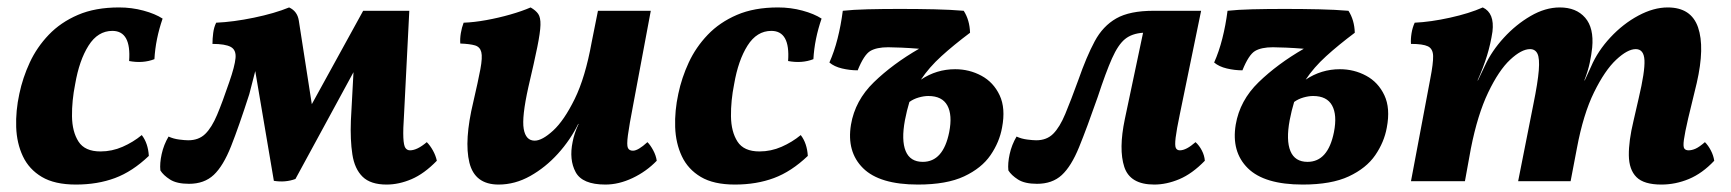

<svg xmlns="http://www.w3.org/2000/svg" viewBox="-20 -487 4653 516"><path d="M184 9Q127 9 92.5 -11.5Q58 -32 41.5 -67Q25 -102 23.5 -145.5Q22 -189 32 -235Q41 -278 60 -319Q79 -360 111 -393.5Q143 -427 189.5 -447Q236 -467 300 -467Q334 -467 365.5 -458.5Q397 -450 417 -437Q398 -382 395 -328Q364 -316 327 -323Q333 -404 282 -404Q243 -404 218 -364.5Q193 -325 182 -261Q173 -216 173.5 -174.5Q174 -133 191 -106.5Q208 -80 250 -80Q281 -80 309.5 -92.5Q338 -105 361 -124Q378 -102 380 -68Q336 -26 289 -8.5Q242 9 184 9Z M1019 9Q976 9 954.5 -12Q933 -33 927 -72Q921 -111 923 -163L930 -293L774 -6Q747 4 716 -1L666 -296L650 -234Q622 -147 601 -94Q580 -41 554.5 -17Q529 7 488 7Q455 7 437 -4.5Q419 -16 411 -29Q409 -48 414.5 -73Q420 -98 433 -120Q446 -114 461.5 -112Q477 -110 486 -110Q514 -110 531.5 -127Q549 -144 563.5 -178.5Q578 -213 596 -266Q611 -309 613 -331Q615 -353 600 -361Q585 -369 551 -369Q551 -383 553 -398.5Q555 -414 561 -426Q607 -428 662.5 -439.5Q718 -451 757 -467Q779 -457 783 -432L818 -207L956 -458H1080L1066 -182Q1063 -138 1064 -117Q1065 -96 1069.5 -89.5Q1074 -83 1082 -83Q1101 -83 1127 -105Q1136 -96 1143.5 -82.5Q1151 -69 1154 -55Q1120 -20 1086 -5.5Q1052 9 1019 9Z M1320 9Q1256 9 1241.5 -50Q1227 -109 1252 -213Q1265 -269 1271 -301Q1277 -333 1273.5 -347Q1270 -361 1256.5 -365Q1243 -369 1217 -370Q1216 -383 1218.5 -398Q1221 -413 1226 -426Q1254 -427 1287 -433Q1320 -439 1351.5 -448Q1383 -457 1406 -467Q1420 -459 1426.5 -449.5Q1433 -440 1432.5 -420Q1432 -400 1424 -360.5Q1416 -321 1400 -253Q1382 -172 1387.5 -140.5Q1393 -109 1417 -109Q1437 -109 1466.5 -136Q1496 -163 1524.5 -221Q1553 -279 1570 -373L1587 -458H1729L1682 -207Q1671 -150 1667.5 -123.5Q1664 -97 1667.5 -89.5Q1671 -82 1681 -82Q1695 -82 1720 -105Q1728 -97 1735.5 -83Q1743 -69 1745 -55Q1717 -26 1680 -8.5Q1643 9 1607 9Q1545 9 1527 -24.5Q1509 -58 1519 -106Q1521 -117 1525 -129Q1529 -141 1535 -154H1534Q1513 -111 1479.5 -74Q1446 -37 1405 -14Q1364 9 1320 9Z M1955 9Q1898 9 1863.5 -11.5Q1829 -32 1812.5 -67Q1796 -102 1794.5 -145.5Q1793 -189 1803 -235Q1812 -278 1831 -319Q1850 -360 1882 -393.5Q1914 -427 1960.5 -447Q2007 -467 2071 -467Q2105 -467 2136.5 -458.5Q2168 -450 2188 -437Q2169 -382 2166 -328Q2135 -316 2098 -323Q2104 -404 2053 -404Q2014 -404 1989 -364.5Q1964 -325 1953 -261Q1944 -216 1944.5 -174.5Q1945 -133 1962 -106.5Q1979 -80 2021 -80Q2052 -80 2080.5 -92.5Q2109 -105 2132 -124Q2149 -102 2151 -68Q2107 -26 2060 -8.5Q2013 9 1955 9Z M2447 9Q2344 9 2299.5 -35Q2255 -79 2267 -152Q2278 -217 2328.5 -266Q2379 -315 2450 -356Q2425 -358 2402.5 -359Q2380 -360 2367 -360Q2336 -360 2319 -350Q2302 -340 2285 -298Q2264 -298 2243 -303Q2222 -308 2209 -319Q2222 -348 2231 -383.5Q2240 -419 2245 -458Q2272 -461 2311.5 -462Q2351 -463 2398 -463Q2447 -463 2491 -462Q2535 -461 2570 -458Q2586 -433 2587 -399Q2543 -366 2510 -336Q2477 -306 2455 -273Q2497 -301 2547 -301Q2585 -301 2617.5 -283.5Q2650 -266 2666.5 -231Q2683 -196 2673 -144Q2666 -105 2642 -70Q2618 -35 2571 -13Q2524 9 2447 9ZM2412 -164Q2402 -110 2414 -81Q2426 -52 2460 -52Q2515 -52 2531 -132Q2540 -178 2526 -203.5Q2512 -229 2475 -229Q2463 -229 2449 -225Q2435 -221 2424 -213Q2417 -190 2412 -164Z M3082 9Q3017 9 3001.5 -38.5Q2986 -86 3003 -167L3052 -399Q3022 -397 3003.5 -382Q2985 -367 2968.5 -330Q2952 -293 2930 -226Q2901 -143 2880 -91.5Q2859 -40 2833.5 -16.5Q2808 7 2767 7Q2734 7 2716 -4.5Q2698 -16 2690 -29Q2688 -48 2693.5 -73Q2699 -98 2712 -120Q2725 -114 2740.5 -112Q2756 -110 2765 -110Q2793 -110 2810.5 -127.5Q2828 -145 2843 -181Q2858 -217 2878 -272Q2900 -335 2922 -376Q2944 -417 2980 -437.5Q3016 -458 3080 -458H3208L3151 -181Q3142 -138 3139.5 -117Q3137 -96 3140 -89.5Q3143 -83 3151 -83Q3168 -83 3193 -105Q3203 -96 3210 -82.5Q3217 -69 3218 -55Q3184 -20 3149.5 -5.5Q3115 9 3082 9Z M3481 9Q3378 9 3333.5 -35Q3289 -79 3301 -152Q3312 -217 3362.5 -266Q3413 -315 3484 -356Q3459 -358 3436.5 -359Q3414 -360 3401 -360Q3370 -360 3353 -350Q3336 -340 3319 -298Q3298 -298 3277 -303Q3256 -308 3243 -319Q3256 -348 3265 -383.5Q3274 -419 3279 -458Q3306 -461 3345.5 -462Q3385 -463 3432 -463Q3481 -463 3525 -462Q3569 -461 3604 -458Q3620 -433 3621 -399Q3577 -366 3544 -336Q3511 -306 3489 -273Q3531 -301 3581 -301Q3619 -301 3651.5 -283.5Q3684 -266 3700.5 -231Q3717 -196 3707 -144Q3700 -105 3676 -70Q3652 -35 3605 -13Q3558 9 3481 9ZM3446 -164Q3436 -110 3448 -81Q3460 -52 3494 -52Q3549 -52 3565 -132Q3574 -178 3560 -203.5Q3546 -229 3509 -229Q3497 -229 3483 -225Q3469 -221 3458 -213Q3451 -190 3446 -164Z M4445 9Q4398 9 4378 -11Q4358 -31 4357.5 -69.5Q4357 -108 4370 -162L4384 -223Q4401 -295 4399.5 -325Q4398 -355 4376 -355Q4354 -355 4323.5 -326.5Q4293 -298 4264 -239Q4235 -180 4218 -89L4201 0H4060L4101 -207Q4113 -266 4115.5 -298Q4118 -330 4112 -342.5Q4106 -355 4092 -355Q4069 -355 4038.5 -326.5Q4008 -298 3979.5 -238.5Q3951 -179 3933 -88L3917 0H3772L3824 -276Q3832 -317 3831.5 -336.5Q3831 -356 3817.5 -362.5Q3804 -369 3772 -369Q3771 -382 3773.5 -397.5Q3776 -413 3782 -426Q3825 -428 3877 -439.5Q3929 -451 3965 -467Q3997 -452 3991 -402Q3986 -369 3976.5 -338Q3967 -307 3951 -271H3952L3971 -311Q3989 -350 4021.5 -385.5Q4054 -421 4093.5 -444Q4133 -467 4172 -467Q4216 -467 4240 -439.5Q4264 -412 4259 -359Q4257 -340 4252.5 -318.5Q4248 -297 4238 -271H4239L4256 -308Q4274 -350 4308 -386.5Q4342 -423 4383 -445Q4424 -467 4462 -467Q4525 -467 4543.5 -413.5Q4562 -360 4540 -264L4517 -169Q4508 -130 4505.5 -111.5Q4503 -93 4506.5 -88Q4510 -83 4518 -83Q4527 -83 4537 -87.5Q4547 -92 4562 -105Q4571 -96 4578 -82.5Q4585 -69 4587 -55Q4555 -21 4519 -6Q4483 9 4445 9Z"/></svg>

Font: Vollkorn
Style: Bold Italic
Weight: 700
Italic angle: -11°
Designer: Friedrich Althausen
Foundry: Friedrich Althausen
Version: Version 5.000; ttfautohint (v1.8.3)